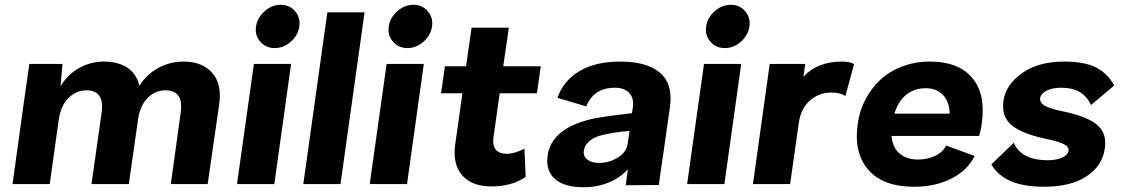

<svg xmlns="http://www.w3.org/2000/svg" viewBox="-20 -766 4666 799"><path d="M744.1 -509.8Q820.8 -509.8 862.5 -463.6Q904.3 -417.5 892.1 -331.1L844.2 0H690.9L731.9 -296.9Q745.1 -390.1 668.9 -390.1Q627 -390.1 595.9 -360.1Q564.9 -330.1 555.2 -273.9L516.1 0H360.8L402.8 -296.9Q416 -390.1 339.8 -390.1Q298.3 -390.1 265.6 -358.9Q232.9 -327.6 224.1 -265.1L187 0H32.2L78.1 -332L102.1 -500H240.2L231.9 -407.2Q262.7 -457.5 310.3 -483.6Q357.9 -509.8 414.1 -509.8Q471.2 -509.8 509.8 -484.4Q548.3 -459 560.1 -409.2Q591.3 -458 640.1 -483.9Q689 -509.8 744.1 -509.8Z M1123.5 -565.9Q1086.4 -565.9 1063.2 -592.5Q1040 -619.1 1045.4 -655.8Q1050.8 -692.4 1081.1 -719.2Q1111.3 -746.1 1148.4 -746.1Q1185.1 -746.1 1208 -719.2Q1231 -692.4 1225.6 -655.8Q1220.2 -619.1 1190.2 -592.5Q1160.2 -565.9 1123.5 -565.9ZM966.3 0 1036.6 -500H1191.4L1121.6 0Z M1342.3 -714.8H1497.1L1397 0H1242.2Z M1675.8 -565.9Q1638.7 -565.9 1615.5 -592.5Q1592.3 -619.1 1597.7 -655.8Q1603 -692.4 1633.3 -719.2Q1663.6 -746.1 1700.7 -746.1Q1737.3 -746.1 1760.3 -719.2Q1783.2 -692.4 1777.8 -655.8Q1772.5 -619.1 1742.4 -592.5Q1712.4 -565.9 1675.8 -565.9ZM1518.6 0 1588.9 -500H1743.7L1673.8 0Z M2033.7 -195.8Q2028.8 -161.1 2043.2 -143.6Q2057.6 -126 2089.4 -126Q2119.6 -126 2162.6 -147L2167.5 -29.8Q2109.9 9.8 2025.4 9.8Q1943.8 9.8 1903.3 -36.4Q1862.8 -82.5 1874.5 -166L1904.3 -377.9H1815.4L1831.5 -490.2H1919.4L1942.4 -650.9H2097.7L2074.2 -490.2H2230.5L2214.4 -377.9H2059.6Z M2561 -509.8Q2673.3 -509.8 2727.3 -462.6Q2781.2 -415.5 2768.1 -321.8L2740.7 -128.9Q2723.6 -14.6 2721.7 3.9L2584 4.9L2592.8 -62Q2562.5 -26.9 2513.9 -6.8Q2465.3 13.2 2407.7 13.2Q2328.6 13.2 2289.6 -21Q2250.5 -55.2 2258.8 -117.2Q2273.4 -229 2435.1 -269Q2468.8 -278.8 2609.9 -294.9L2613.8 -320.8Q2618.7 -357.4 2598.4 -379.2Q2578.1 -400.9 2539.1 -400.9Q2450.2 -400.9 2419.9 -323.2L2299.8 -358.9Q2324.7 -430.2 2391.4 -470Q2458 -509.8 2561 -509.8ZM2409.7 -139.2Q2406.2 -115.2 2424.6 -101.6Q2442.9 -87.9 2472.7 -87.9Q2514.2 -87.9 2550.5 -110.1Q2586.9 -132.3 2591.8 -167L2600.1 -221.2Q2525.9 -215.3 2476.1 -201.2Q2447.3 -192.9 2429.9 -176.3Q2412.6 -159.7 2409.7 -139.2Z M2996.6 -565.9Q2959.5 -565.9 2936.3 -592.5Q2913.1 -619.1 2918.5 -655.8Q2923.8 -692.4 2954.1 -719.2Q2984.4 -746.1 3021.5 -746.1Q3058.1 -746.1 3081.1 -719.2Q3104 -692.4 3098.6 -655.8Q3093.3 -619.1 3063.2 -592.5Q3033.2 -565.9 2996.6 -565.9ZM2839.4 0 2909.7 -500H3064.5L2994.6 0Z M3483.4 -509.8Q3519 -509.8 3534.2 -499L3498 -366.2Q3477.5 -380.9 3437.5 -380.9Q3389.2 -380.9 3351.1 -348.1Q3313 -315.4 3304.2 -254.9L3268.1 0H3113.3L3183.1 -500H3331.1L3323.2 -446.8Q3382.3 -509.8 3483.4 -509.8Z M3784.2 11.2Q3654.3 11.2 3593.3 -59.6Q3532.2 -130.4 3549.3 -250Q3556.6 -304.2 3581.1 -351.3Q3605.5 -398.4 3643.3 -433.8Q3681.2 -469.2 3734.6 -489.5Q3788.1 -509.8 3850.1 -509.8Q3968.3 -509.8 4025.4 -442.4Q4082.5 -375 4065.9 -254.9Q4061.5 -220.7 4054.2 -200.2H3689.9Q3694.3 -151.9 3723.9 -127Q3753.4 -102.1 3799.3 -102.1Q3839.8 -102.1 3871.8 -117.4Q3903.8 -132.8 3917 -160.2L4036.1 -117.2Q4005.9 -56.2 3938.5 -22.5Q3871.1 11.2 3784.2 11.2ZM3702.1 -293H3932.1Q3930.7 -343.8 3903.6 -371.3Q3876.5 -398.9 3832 -398.9Q3785.6 -398.9 3752 -372.3Q3718.3 -345.7 3702.1 -293Z M4323.7 11.2Q4158.7 11.2 4105.5 -82L4198.7 -171.9Q4229 -100.6 4337.9 -99.1Q4375.5 -99.1 4399.7 -109.9Q4423.8 -120.6 4426.8 -139.2Q4428.7 -154.8 4407.7 -165.8Q4386.7 -176.8 4337.9 -187Q4230.5 -209.5 4188.5 -246.1Q4146.5 -282.7 4155.8 -346.2Q4165 -412.6 4232.7 -461.2Q4300.3 -509.8 4408.7 -509.8Q4492.2 -509.8 4540.8 -485.4Q4589.4 -460.9 4616.7 -410.2L4520.5 -329.1Q4502.4 -365.7 4472.7 -383.3Q4442.9 -400.9 4396.5 -400.9Q4358.4 -400.9 4334.7 -388.2Q4311 -375.5 4308.6 -357.9Q4306.2 -339.4 4326.4 -326.9Q4346.7 -314.5 4399.9 -303.2Q4503.4 -282.2 4545.4 -246.6Q4587.4 -210.9 4577.6 -147.9Q4567.9 -76.7 4502.2 -32.7Q4436.5 11.2 4323.7 11.2Z"/></svg>

Font: Human Sans Bold
Style: Italic
Weight: 700
Italic angle: -8°
Designer: Tim Radville
Foundry: Continuum
Version: Version 1.000;FEAKit 1.0